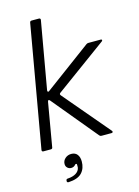

<svg xmlns="http://www.w3.org/2000/svg" viewBox="-142 -841 822 1132"><g transform="rotate(-15 269.5 -274.5)"><path d="M91 -9Q90 0 80 0H35Q30 0 27.5 -3Q25 -6 26 -11L156 -754Q158 -763 167 -763H212Q217 -763 219.5 -760Q222 -757 221 -752L149 -342V-339Q149 -334 152 -332.5Q155 -331 160 -335L444 -545Q449 -549 457 -549H531Q538 -549 539 -545Q540 -541 535 -537L220 -307Q213 -301 219 -293L457 -12Q459 -10 459 -6Q459 -4 457 -2Q455 0 451 0H389Q382 0 377 -6L150 -280Q146 -284 143 -284Q139 -284 137 -276ZM122 203V201Q123 192 133 192Q164 190 183 178Q202 166 206 146Q207 137 206 122H197Q186 137 169 137Q155 137 145.5 128Q136 119 136 105Q136 85 151.5 71Q167 57 189 57Q213 57 225.5 73Q238 89 238 116Q238 158 213.5 184.5Q189 211 132 214Q120 214 122 203Z"/></g></svg>

Font: Open Sauce Two Light Italic
Style: Regular
Weight: 300
Italic angle: -10°
Designer: Alfredo Marco Pradil
Foundry: Creative Sauce Fz LLC
Version: Version 1.477